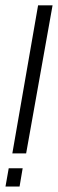

<svg xmlns="http://www.w3.org/2000/svg" viewBox="-36 -695 216 716"><path d="M10 -123H61.5L160 -675H106ZM-15.5 0.5H37L48.5 -67.5H-3.5Z"/></svg>

Font: Anybody ExtraCondensed Light
Style: Italic
Weight: 300
Width: 2
Italic angle: -10°
Version: Version 1.113;gftools[0.9.25]